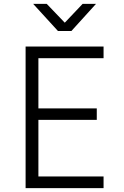

<svg xmlns="http://www.w3.org/2000/svg" viewBox="-20 -970 640 990"><path d="M279 -810H348L475 -950H406L314 -853L221 -950H151ZM112 0H514V-60H178V-352H479V-411H178V-670H514V-730H112Z"/></svg>

Font: JetBrains Mono ExtraLight
Style: Regular
Weight: 240
Monospace: yes
Designer: Philipp Nurullin, Konstantin Bulenkov
Foundry: JetBrains
Version: Version 2.305